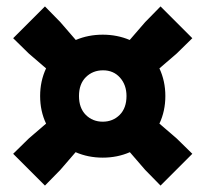

<svg xmlns="http://www.w3.org/2000/svg" viewBox="-20 -669 640 598"><path d="M120 -91 21 -190 70 -238 123.5 -284Q105 -323 105 -370Q105 -416.5 123.5 -456L70 -502L21 -550L120 -649L168 -600L216 -544.5Q255 -561 300 -561Q345 -561 384 -544.5L432 -600L480 -649L579 -550L530 -502L476.5 -456Q495 -416.5 495 -370Q495 -323 476.5 -284L530 -238L579 -190L480 -91L432 -140L384.5 -195Q345.5 -178 300 -178Q254.5 -178 215.5 -195L168 -140ZM300 -290Q331.5 -290 352.8 -311.2Q374 -332.5 374 -370Q374 -404.5 353.8 -427.2Q333.5 -450 301 -450Q269 -450 247.5 -428.8Q226 -407.5 226 -370Q226 -332.5 247.2 -311.2Q268.5 -290 300 -290Z"/></svg>

Font: Encode Sans Cnd Black
Style: Regular
Weight: 900
Width: 3
Designer: Multiple Designers
Foundry: Impallari Type
Version: Version 3.002; ttfautohint (v1.8.3) -l 8 -r 50 -G 200 -x 14 